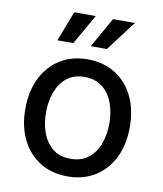

<svg xmlns="http://www.w3.org/2000/svg" viewBox="-86 -832 773 912"><g transform="rotate(10 301.0 -375.5)"><path d="M300.8 11.7Q225.1 11.7 168.5 -23.4Q111.8 -58.6 80.3 -122.1Q48.8 -185.5 48.8 -269.5Q48.8 -355 80.3 -418.7Q111.8 -482.4 168.5 -517.6Q225.1 -552.7 300.8 -552.7Q376.5 -552.7 433.3 -517.6Q490.2 -482.4 521.5 -418.7Q552.7 -355 552.7 -269.5Q552.7 -185.5 521.5 -122.1Q490.2 -58.6 433.3 -23.4Q376.5 11.7 300.8 11.7ZM300.8 -73.2Q353 -73.2 387.2 -100.3Q421.4 -127.4 437.7 -172.4Q454.1 -217.3 454.1 -270Q454.1 -322.8 437.7 -367.9Q421.4 -413.1 387.2 -440.4Q353 -467.8 300.8 -467.8Q248.5 -467.8 214.8 -440.4Q181.2 -413.1 164.8 -368.2Q148.4 -323.2 148.4 -270Q148.4 -217.3 164.8 -172.4Q181.2 -127.4 214.8 -100.3Q248.5 -73.2 300.8 -73.2ZM219.2 -616.7H142.1L198.2 -761.7H301.8ZM380.9 -616.7H303.2L385.3 -761.7H490.7Z"/></g></svg>

Font: Inter Cardless
Style: Regular
Weight: 400
Designer: Rasmus Andersson
Foundry: rsms
Version: Version 4.001;git-9221beed3